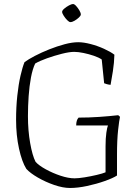

<svg xmlns="http://www.w3.org/2000/svg" viewBox="-20 -935 692 955"><path d="M328 0Q293 0 249.5 -15Q206 -30 168 -52Q130 -74 111 -95Q89 -130 74.5 -196Q60 -262 60 -339Q60 -402 66 -458.5Q72 -515 82 -558.5Q92 -602 102 -626Q121 -640 153.5 -657Q186 -674 225 -689.5Q264 -705 301.5 -715Q339 -725 369 -725Q396 -725 430.5 -716Q465 -707 497 -692.5Q529 -678 549 -663Q548 -623 541.5 -581Q535 -539 530 -513Q520 -514 511 -516.5Q502 -519 498 -521L486 -639Q472 -649 447 -657.5Q422 -666 395.5 -671.5Q369 -677 349 -677Q325 -677 287.5 -667.5Q250 -658 213.5 -645Q177 -632 155 -619Q142 -592 134 -549.5Q126 -507 122.5 -457Q119 -407 119 -357Q119 -286 130 -223.5Q141 -161 157 -130Q173 -112 207.5 -93Q242 -74 281 -61Q320 -48 351 -48Q370 -48 401 -53Q432 -58 461.5 -65Q491 -72 505 -78V-207Q505 -248 509 -275Q513 -302 517 -311H359Q359 -338 371 -350Q422 -350 473 -353.5Q524 -357 568 -362L577 -354Q573 -338 567.5 -288.5Q562 -239 562 -165V-62Q542 -49 501 -34.5Q460 -20 413.5 -10Q367 0 328 0ZM330 -825Q324 -825 314.5 -834.5Q305 -844 297 -856.5Q289 -869 289 -876Q289 -883 299.5 -892Q310 -901 323 -908Q336 -915 343 -915Q350 -915 359 -905Q368 -895 375 -883Q382 -871 382 -863Q382 -857 372.5 -848Q363 -839 351 -832Q339 -825 330 -825Z"/></svg>

Font: Texturina 72pt Thin
Style: Regular
Weight: 100
Designer: Guillermo Torres Carreño
Foundry: Omnibus-Type
Version: Version 1.002; ttfautohint (v1.8.3)